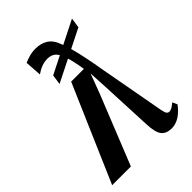

<svg xmlns="http://www.w3.org/2000/svg" viewBox="-256 -888 1000 1000"><g transform="rotate(-45 244.0 -388.0)"><path d="M404.5 10.5Q365.5 10.5 346.8 -12.5Q328 -35.5 325.5 -99.5L312.5 -387L307 -491L268 -387L113 0H-25L205.5 -532.5H299.5Q288 -603 275.2 -640Q262.5 -677 245.5 -690.8Q228.5 -704.5 202.5 -704.5Q180.5 -704.5 159.8 -697Q139 -689.5 117 -674L110.5 -765.5Q127 -773 148.5 -779.2Q170 -785.5 195 -785.5Q232.5 -785.5 259.8 -769.8Q287 -754 301 -721.5Q312.5 -697 322.8 -662.2Q333 -627.5 344 -576.5Q355 -525.5 367.5 -451L431.5 -100.5Q436.5 -74 442.2 -67Q448 -60 456.5 -60Q465.5 -60 475.8 -65.2Q486 -70.5 501 -84L513.5 -57Q489.5 -24.5 461.8 -7Q434 10.5 404.5 10.5ZM154 -566.5 162 -621.5 440.5 -761.5 432.5 -706Z"/></g></svg>

Font: Merriweather 72pt
Style: Bold Italic
Weight: 700
Italic angle: -7.8°
Version: Version 2.101